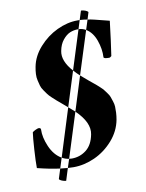

<svg xmlns="http://www.w3.org/2000/svg" viewBox="-83 -727 646 851"><g transform="rotate(-10 240.0 -302.0)"><path d="M317.4 -627.9Q272.5 -627.9 225.8 -606Q179.2 -584 143.8 -544.2Q108.4 -504.4 99.6 -458Q96.2 -440.9 95.5 -425.5Q94.7 -410.2 98.1 -396.2Q101.6 -382.3 104.2 -372.1Q106.9 -361.8 115.7 -349.4Q124.5 -336.9 129.2 -330.3Q133.8 -323.7 146.5 -311.8Q159.2 -299.8 164.1 -295.7Q168.9 -291.5 184.1 -278.8Q188.5 -275.4 190.4 -273.4Q193.8 -270.5 201.2 -264.2Q208.5 -257.8 210.9 -255.9L260.3 -412.6Q214.8 -463.4 223.6 -506.8Q229 -536.1 244.6 -555.4Q260.3 -574.7 277.3 -581.8Q294.4 -588.9 313.5 -588.9H315.9L328.1 -627.9ZM145.5 63.5Q141.1 63.5 133.3 61.3Q125.5 59.1 119.6 55.4Q113.8 51.8 115.2 48.8L128.9 5.4Q151.4 8.3 162.6 8.8ZM238.8 -231.4Q300.3 -171.9 290 -120.1Q281.2 -73.7 252.7 -51.5Q224.1 -29.3 187.5 -29.3Q183.1 -29.3 175.3 -30.3L162.6 8.8Q180.2 9.8 188.5 9.8Q236.8 9.8 284.2 -11.7Q331.5 -33.2 367.2 -73.7Q402.8 -114.3 412.1 -164.1Q415 -180.2 415.8 -195.6Q416.5 -210.9 416 -222.7Q415.5 -234.4 411.1 -247.1Q406.7 -259.8 404.1 -267.8Q401.4 -275.9 393.1 -286.9Q384.8 -297.9 381.1 -303Q377.4 -308.1 366.5 -318.1Q355.5 -328.1 352.1 -331.1Q348.6 -334 336.2 -344.2Q323.7 -354.5 321.3 -356.4Q300.8 -373.5 287.1 -385.7ZM238.8 -231.4 175.3 -30.3Q158.7 -32.2 143.6 -41L210.9 -255.9Q228 -241.7 238.8 -231.4ZM287.1 -385.7Q272.9 -398.4 260.3 -412.6L315.9 -588.9Q334 -588.4 348.6 -579.6ZM348.6 -579.6Q377.4 -562.5 391.4 -523.2Q405.3 -483.9 403.3 -447.3Q403.3 -440.4 427.7 -440.4Q432.6 -440.4 438.5 -446.3Q448.2 -510.3 459 -601.6Q447.3 -604.5 427.2 -609.6Q407.2 -614.7 392.1 -618.4Q377 -622.1 362.8 -624ZM362.8 -624Q343.8 -627.4 328.1 -627.9L340.8 -668Q344.7 -668.5 352.8 -666.5Q360.8 -664.6 367.2 -660.9Q373.5 -657.2 372.1 -654.3ZM143.6 -41Q110.4 -60.1 92 -102.5Q73.7 -145 75.2 -179.7Q75.2 -187.5 65.4 -187.5Q61.5 -187.5 51 -182.6Q40.5 -177.7 37.1 -173.8Q33.7 -151.9 30.3 -97.7Q26.9 -43.5 27.3 -14.6Q85.4 0 128.9 5.4Z"/></g></svg>

Font: Crimson
Style: BoldItalic
Weight: 700
Italic angle: -11°
Version: Version 0.8